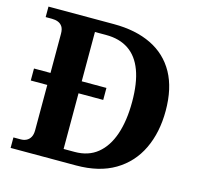

<svg xmlns="http://www.w3.org/2000/svg" viewBox="-104 -826 975 937"><g transform="rotate(15 383.5 -357.0)"><path d="M28.1 0V-53H64.3Q81 -53 93.7 -59.5Q106.4 -65.9 113.9 -79.4Q121.4 -92.9 121.4 -114.6V-343.2H38V-403.8H121.4V-601.1Q121.4 -624.7 113.1 -637.5Q104.8 -650.2 90.9 -655.6Q77.1 -661 59.7 -661H28.1V-714H358.5Q469 -714 548.4 -675.4Q627.8 -636.8 670.1 -560.5Q712.3 -484.2 712.3 -370.2Q712.3 -261.2 672.4 -177.5Q632.4 -93.8 553.7 -46.9Q475 0 358.5 0ZM334.9 -62Q403.9 -62 449.7 -99.3Q495.6 -136.5 519.2 -205.6Q542.8 -274.7 542.8 -370.2Q542.8 -465.7 519.4 -528.2Q496.1 -590.7 450 -621.8Q403.9 -653 335.9 -653H279.2V-403.8H404V-343.2H279.2V-62Z"/></g></svg>

Font: Noto Serif Lao
Style: Regular
Weight: 400
Designer: Monotype Design Team
Foundry: Monotype Imaging Inc.
Version: Version 2.003